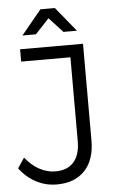

<svg xmlns="http://www.w3.org/2000/svg" viewBox="-60 -935 599 979"><g transform="rotate(-5 239.5 -445.5)"><path d="M191 3Q135 3 86 -22.5Q37 -48 1 -96L36 -148Q68 -107 108 -85.5Q148 -64 190 -64Q251 -64 283.5 -101Q316 -138 316 -208V-637H64V-700H386V-206Q386 -106 334.5 -51.5Q283 3 191 3ZM361 -769H292L222 -845L151 -769H82L185 -894H259Z"/></g></svg>

Font: Gontserrat Light
Style: Regular
Weight: 300
Designer: Julieta Ulanovsky
Foundry: Julieta Ulanovsky
Version: Version 6.001